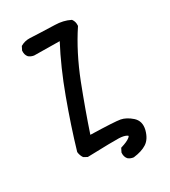

<svg xmlns="http://www.w3.org/2000/svg" viewBox="-199 -804 898 1015"><g transform="rotate(-30 250.0 -297.0)"><path d="M311 113.3Q292.5 111.3 279.3 100.1L278.8 99.6Q265.6 84 267.6 60.1V59.1L268.1 58.1L277.8 38.6L279.3 36.1L281.7 35.2Q320.3 23.9 336.9 10.3Q341.8 6.3 343.3 3.4Q344.7 2 343.8 0.5Q342.8 -1 338.4 -3.4Q330.1 -7.8 318.6 -10.3Q307.1 -12.7 292.5 -13.2Q262.7 -14.6 103.5 -9.8H102.1L100.6 -10.3L81.1 -21L79.6 -22L79.1 -23.4Q77.6 -25.4 76.4 -27.6Q75.2 -29.8 74.2 -31.7Q73.2 -33.7 72.3 -35.9Q71.3 -38.1 70.6 -40.5Q69.8 -43 69.1 -45.2Q68.4 -47.4 67.9 -49.6Q67.4 -51.8 67.1 -54.2Q66.9 -56.6 66.4 -59.1V-60.1V-61Q106 -196.3 161.6 -347.2Q215.3 -493.2 279.3 -614.3L125 -616.2H124.5Q106.9 -618.7 93.8 -629.4L93.3 -629.9Q86.4 -637.7 83.7 -647.7Q81.1 -657.7 82 -669.4V-670.4L82.5 -671.4L92.3 -690.9L93.3 -692.9L94.7 -693.4Q119.6 -708 150.4 -707Q180.2 -706.1 216.3 -704.1Q252 -702.1 300.3 -701.2Q350.1 -700.2 390.1 -680.2L391.6 -679.2L392.6 -678.2Q405.3 -661.1 403.3 -637.2V-635.7L402.3 -634.3Q326.7 -520.5 269.5 -374.5Q214.4 -231.9 171.9 -104.5Q320.8 -100.6 351.1 -94.7Q383.3 -88.4 415.5 -60.1Q448.7 -30.3 436.5 19Q423.8 67.4 393.1 87.4Q362.3 107.4 312 113.3H311.5Z"/></g></svg>

Font: NaikaiFont
Style: SemiBold
Weight: 600
Version: Version 1.89